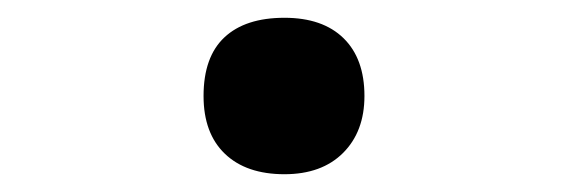

<svg xmlns="http://www.w3.org/2000/svg" viewBox="-20 -574 640 216"><path d="M300 -378Q257 -378 233 -401Q209 -424 209 -466Q209 -510 232.5 -532Q256 -554 300 -554Q343 -554 366.5 -531Q390 -508 390 -466Q390 -426 366 -402Q342 -378 300 -378Z"/></svg>

Font: Noto Sans Mono
Style: Bold
Weight: 700
Designer: Monotype Design Team
Foundry: Monotype Imaging Inc.
Version: Version 2.014